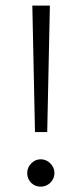

<svg xmlns="http://www.w3.org/2000/svg" viewBox="-20 -680 297 699"><path d="M97.7 -659.7H161.6L151.9 -199.2H107.4ZM79.1 -50.3Q79.1 -70.3 93.8 -85.2Q108.4 -100.1 128.4 -100.1Q148.4 -100.1 163.3 -85.2Q178.2 -70.3 178.2 -50.3Q178.2 -29.8 163.6 -15.1Q148.9 -0.5 128.4 -0.5Q107.4 -0.5 93.3 -14.6Q79.1 -28.8 79.1 -50.3Z"/></svg>

Font: Vazirmatn UI ExtraLight
Style: Regular
Weight: 200
Designer: Saber Rastikerdar
Foundry: Saber Rastikerdar
Version: Version 33.003